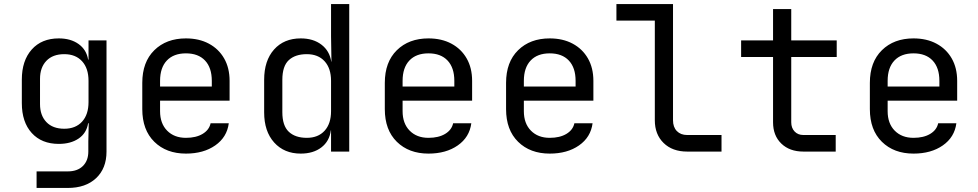

<svg xmlns="http://www.w3.org/2000/svg" viewBox="-20 -750 4840 950"><path d="M161 180V98H316Q363 98 390 71.5Q417 45 417 0V-50L419 -140H416Q408 -91 369 -64.5Q330 -38 271 -38Q186 -38 137 -92Q88 -146 88 -240V-356Q88 -450 137 -505Q186 -560 271 -560Q330 -560 369 -532Q408 -504 416 -455H418V-550H507V0Q507 83 455.5 131.5Q404 180 315 180ZM298 -113Q354 -113 386 -148Q418 -183 418 -245V-350Q418 -412 386 -447Q354 -482 298 -482Q241 -482 209.5 -449Q178 -416 178 -360V-235Q178 -179 209.5 -146Q241 -113 298 -113Z M900 10Q803 10 743.5 -48.5Q684 -107 684 -210V-340Q684 -443 743.5 -501.5Q803 -560 900 -560Q965 -560 1013.5 -534Q1062 -508 1089 -461Q1116 -414 1116 -350V-252H772V-200Q772 -139 807 -103.5Q842 -68 900 -68Q950 -68 982.5 -87.5Q1015 -107 1022 -140H1112Q1103 -71 1045 -30.5Q987 10 900 10ZM772 -322H1028V-350Q1028 -415 994.5 -450.5Q961 -486 900 -486Q839 -486 805.5 -450.5Q772 -415 772 -350Z M1468 10Q1386 10 1336.5 -45Q1287 -100 1287 -194V-355Q1287 -450 1336 -505Q1385 -560 1468 -560Q1530 -560 1570.5 -529Q1611 -498 1619 -445H1620L1618 -570V-730H1708V0H1618V-105H1617Q1610 -51 1570 -20.5Q1530 10 1468 10ZM1498 -68Q1554 -68 1586 -103Q1618 -138 1618 -200V-350Q1618 -412 1586 -447Q1554 -482 1498 -482Q1441 -482 1409 -452.5Q1377 -423 1377 -355V-195Q1377 -128 1409 -98Q1441 -68 1498 -68Z M2100 10Q2003 10 1943.5 -48.5Q1884 -107 1884 -210V-340Q1884 -443 1943.5 -501.5Q2003 -560 2100 -560Q2165 -560 2213.5 -534Q2262 -508 2289 -461Q2316 -414 2316 -350V-252H1972V-200Q1972 -139 2007 -103.5Q2042 -68 2100 -68Q2150 -68 2182.5 -87.5Q2215 -107 2222 -140H2312Q2303 -71 2245 -30.5Q2187 10 2100 10ZM1972 -322H2228V-350Q2228 -415 2194.5 -450.5Q2161 -486 2100 -486Q2039 -486 2005.5 -450.5Q1972 -415 1972 -350Z M2700 10Q2603 10 2543.5 -48.5Q2484 -107 2484 -210V-340Q2484 -443 2543.5 -501.5Q2603 -560 2700 -560Q2765 -560 2813.5 -534Q2862 -508 2889 -461Q2916 -414 2916 -350V-252H2572V-200Q2572 -139 2607 -103.5Q2642 -68 2700 -68Q2750 -68 2782.5 -87.5Q2815 -107 2822 -140H2912Q2903 -71 2845 -30.5Q2787 10 2700 10ZM2572 -322H2828V-350Q2828 -415 2794.5 -450.5Q2761 -486 2700 -486Q2639 -486 2605.5 -450.5Q2572 -415 2572 -350Z M3380 0Q3307 0 3263.5 -42.5Q3220 -85 3220 -155V-648H3030V-730H3310V-155Q3310 -121 3329 -101.5Q3348 -82 3380 -82H3550V0Z M3955 0Q3887 0 3846 -39.5Q3805 -79 3805 -145V-468H3647V-550H3805V-705H3895V-550H4120V-468H3895V-145Q3895 -117 3911.5 -99.5Q3928 -82 3955 -82H4115V0Z M4500 10Q4403 10 4343.5 -48.5Q4284 -107 4284 -210V-340Q4284 -443 4343.5 -501.5Q4403 -560 4500 -560Q4565 -560 4613.5 -534Q4662 -508 4689 -461Q4716 -414 4716 -350V-252H4372V-200Q4372 -139 4407 -103.5Q4442 -68 4500 -68Q4550 -68 4582.5 -87.5Q4615 -107 4622 -140H4712Q4703 -71 4645 -30.5Q4587 10 4500 10ZM4372 -322H4628V-350Q4628 -415 4594.5 -450.5Q4561 -486 4500 -486Q4439 -486 4405.5 -450.5Q4372 -415 4372 -350Z"/></svg>

Font: JetBrainsMonoNL NF
Style: Regular
Weight: 400
Designer: Philipp Nurullin, Konstantin Bulenkov
Foundry: JetBrains
Version: Version 2.304; ttfautohint (v1.8.4.7-5d5b);Nerd Fonts 3.2.1